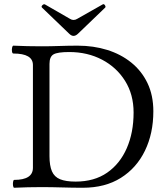

<svg xmlns="http://www.w3.org/2000/svg" viewBox="-20 -881 788 904"><path d="M47 3Q43 3 41.5 -6Q40 -15 41.5 -24.5Q43 -34 47 -34Q135 -34 135 -91V-575Q135 -629 43 -629Q38 -629 36.5 -638.5Q35 -648 37 -657Q39 -666 43 -666Q109 -663 174 -663Q218 -663 260.5 -664.5Q303 -666 346 -666Q420 -666 484.5 -646Q549 -626 598 -586.5Q647 -547 674.5 -489.5Q702 -432 702 -357Q702 -253 662.5 -171.5Q623 -90 549 -43.5Q475 3 370 3Q321 3 272 1.5Q223 0 174 0Q112 0 47 3ZM336 -26Q424 -26 484.5 -68Q545 -110 577 -183.5Q609 -257 609 -351Q609 -436 569 -500Q529 -564 460.5 -600Q392 -636 306 -636Q251 -636 232 -625Q213 -614 213 -580V-146Q213 -101 224.5 -74.5Q236 -48 263 -37Q290 -26 336 -26ZM326 -712Q316 -712 305 -723L178 -845Q173 -850 179.5 -856.5Q186 -863 192 -860L310 -792Q318 -787 326 -787Q335 -787 343 -792L463 -860Q469 -864 474 -856.5Q479 -849 475 -845L348 -723Q337 -712 326 -712Z"/></svg>

Font: Junicode VF
Style: Regular
Weight: 400
Designer: Peter S. Baker
Version: Version 2.213